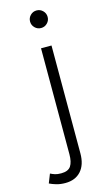

<svg xmlns="http://www.w3.org/2000/svg" viewBox="-193 -721 555 992"><g transform="rotate(-15 84.5 -225.0)"><path d="M27 225Q1 225 -20.5 218.8Q-42 212.5 -57 205L-38 157Q-26 163 -13.5 167Q-1 171 19 171Q56.5 171 70.8 149.5Q85 128 85 87V-480H141V97Q141 157.5 110.8 191.2Q80.5 225 27 225ZM113 -581Q93.5 -581 79.8 -594.8Q66 -608.5 66 -628Q66 -647.5 79.8 -661.2Q93.5 -675 113 -675Q132.5 -675 146.2 -661.2Q160 -647.5 160 -628Q160 -608.5 146.2 -594.8Q132.5 -581 113 -581Z"/></g></svg>

Font: Geologica Thin
Style: Regular
Weight: 100
Designer: Sindre Bremnes, Frode Helland
Foundry: Monokrom Skriftforlag AS
Version: Version 1.010; ttfautohint (v1.8.4.7-5d5b);gftools[0.9.28]